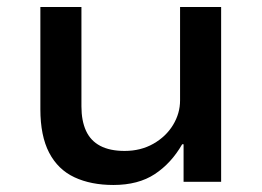

<svg xmlns="http://www.w3.org/2000/svg" viewBox="-20 -518 747 547"><path d="M303 9Q239 9 192 -13Q145 -35 120 -83Q95 -131 95 -207V-498H212V-215Q212 -174 225 -145.5Q238 -117 265.5 -102.5Q293 -88 335 -88Q381 -88 417 -108.5Q453 -129 473 -162Q493 -195 493 -232V-498H610V0H503V-107H499Q468 -53 421 -22Q374 9 303 9Z"/></svg>

Font: Nunito Sans 7pt SemiExpanded SemiBold
Style: Regular
Weight: 600
Width: 6
Designer: Vernon Adams
Foundry: Vernon Adams
Version: Version 3.101;gftools[0.9.27]